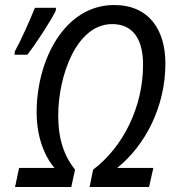

<svg xmlns="http://www.w3.org/2000/svg" viewBox="-20 -745 699 765"><path d="M38 -527H89C123 -570 185 -666 202 -702L203 -714H119C101 -668 63 -583 39 -540ZM40 0H264L279 -69C236 -123 212 -189 212 -285C212 -440 283 -649 427 -649C512 -649 550 -586 550 -487C550 -318 470 -159 351 -69L337 0H574L591 -76H447C559 -166 639 -320 639 -492C639 -627 573 -725 435 -725C237 -725 126 -506 126 -298C126 -199 157 -123 197 -76H56Z"/></svg>

Font: Noto Sans Display SemiCondensed
Style: Italic
Weight: 400
Width: 4
Italic angle: -12°
Designer: Monotype Design Team
Foundry: Monotype Imaging Inc.
Version: Version 1.900